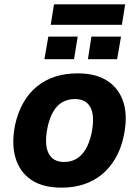

<svg xmlns="http://www.w3.org/2000/svg" viewBox="-20 -851 639 882"><path d="M262 11Q177 11 124 -24.5Q71 -60 51.5 -125Q32 -190 49 -276Q62 -335 87.5 -379.5Q113 -424 150 -454Q187 -484 233.5 -499Q280 -514 337 -514Q422 -514 475 -478.5Q528 -443 547.5 -379.5Q567 -316 549 -229Q537 -170 511 -125Q485 -80 448.5 -50Q412 -20 365.5 -4.5Q319 11 262 11ZM274 -107Q306 -107 330.5 -121Q355 -135 373 -164.5Q391 -194 401 -241Q416 -318 396 -357Q376 -396 324 -396Q294 -396 269 -383Q244 -370 226 -340.5Q208 -311 198 -264Q183 -187 203 -147Q223 -107 274 -107ZM213 -737 228 -831H555L540 -737ZM184 -579 202 -683H337L320 -579ZM384 -579 400 -683H536L518 -579Z"/></svg>

Font: Nunito Sans 7pt SemiCondensed ExtraBold
Style: Italic
Weight: 800
Width: 4
Italic angle: -9°
Designer: Vernon Adams
Foundry: Vernon Adams
Version: Version 3.101;gftools[0.9.27]